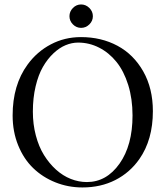

<svg xmlns="http://www.w3.org/2000/svg" viewBox="-20 -823 735 853"><path d="M304 -714.6Q288.6 -730 288.6 -751Q288.6 -772 304 -787.6Q319.3 -803.2 340.3 -803.2Q361.3 -803.2 377 -787.6Q392.6 -772 392.6 -751Q392.6 -730 377 -714.6Q361.3 -699.2 340.3 -699.2Q319.3 -699.2 304 -714.6ZM327.1 -633.8Q299.3 -633.8 271.5 -622.3Q243.7 -610.8 217.3 -585.9Q190.9 -561 170.7 -525.9Q150.4 -490.7 138.2 -439.2Q126 -387.7 126 -327.1Q126 -271 139.2 -221.2Q152.3 -171.4 175.5 -134Q198.7 -96.7 229 -69.3Q259.3 -42 294.4 -28.1Q329.6 -14.2 366.2 -14.2Q453.1 -14.2 511 -95.9Q568.8 -177.7 568.8 -310.1Q568.8 -383.8 549.6 -445.6Q530.3 -507.3 497.3 -548.1Q464.4 -588.9 420.4 -611.3Q376.5 -633.8 327.1 -633.8ZM659.2 -329.1Q659.2 -202.1 599.1 -116.2Q557.1 -56.2 492.4 -23.2Q427.7 9.8 346.2 9.8Q282.7 9.8 226.1 -12.9Q169.4 -35.6 127.4 -76.2Q85.4 -116.7 60.8 -177.2Q36.1 -237.8 36.1 -310.1Q36.1 -445.3 102.5 -536.1Q144.5 -593.8 206.1 -626Q267.1 -658.2 339.8 -658.2Q430.2 -658.2 502 -619.6Q573.7 -581.1 616.5 -505.6Q659.2 -430.2 659.2 -329.1Z"/></svg>

Font: Linux Libertine Display G
Style: Regular
Weight: 400
Designer: Philipp H. Poll
Foundry: Philipp H. Poll
Version: Version 5.0.9